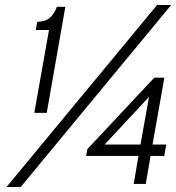

<svg xmlns="http://www.w3.org/2000/svg" viewBox="-20 -732 701 764"><path d="M116.5 -283 175 -612.5H122.5L128 -645Q162.5 -646.5 179 -661.8Q195.5 -677 206.5 -705H240L166 -283ZM6 12 605 -712H661L62.5 12ZM512 0 531 -111.5H322.5L327.5 -138.5L594 -423H634L587 -157H641.5L633.5 -111.5H579L560 0ZM396.5 -157H539L573 -346.5Z"/></svg>

Font: Overpass ExtraLight
Style: Italic
Weight: 250
Italic angle: -10°
Designer: Delve Withrington, Dave Bailey, Thomas Jockin
Foundry: Delve Fonts LLC
Version: Version 4.000